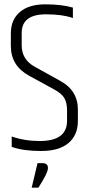

<svg xmlns="http://www.w3.org/2000/svg" viewBox="-20 -691 414 885"><path d="M176 61Q201 61 201 83.5Q201 106 157 174H126L153 61ZM30 -537Q30 -600 71.5 -635.5Q113 -671 188.5 -671Q264 -671 316 -656V-608Q268 -625 192 -625Q80 -625 80 -539V-482Q80 -416 141 -383L258 -318Q339 -274 339 -186V-134Q339 -68 295.5 -31.5Q252 5 169.5 5Q87 5 34 -14V-62Q93 -41 163 -41Q289 -41 289 -134V-183Q289 -218 276.5 -239Q264 -260 231 -278L114 -342Q30 -388 30 -479Z"/></svg>

Font: Khand Light
Style: Regular
Weight: 300
Designer: Devanagari: Sanchit Sawaria, Jyotish Sonowal; Latin: Satya Rajpurohit
Foundry: Indian Type Foundry
Version: Version 1.101;PS 1.0;hotconv 1.0.78;makeotf.lib2.5.61930; tt